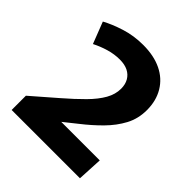

<svg xmlns="http://www.w3.org/2000/svg" viewBox="-191 -838 972 972"><g transform="rotate(45 295.0 -352.0)"><path d="M43 -102Q115 -165 173 -215Q231 -265 273 -307.5Q315 -350 337 -389Q359 -428 359 -468Q359 -499 346 -521.5Q333 -544 309 -556Q285 -568 250 -568Q211 -568 172 -556.5Q133 -545 98 -527L53 -643Q95 -666 154.5 -685Q214 -704 282 -704Q358 -704 413 -677.5Q468 -651 498 -601Q528 -551 528 -484Q528 -422 501 -371.5Q474 -321 430 -276.5Q386 -232 334 -191.5Q282 -151 233 -111L206 -135H539L532 0H43Z"/></g></svg>

Font: Murecho Thin
Style: Bold
Weight: 700
Version: Version 1.010